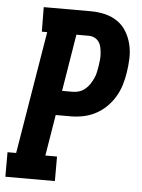

<svg xmlns="http://www.w3.org/2000/svg" viewBox="-53 -777 605 819"><g transform="rotate(5 250.0 -367.5)"><path d="M1 0V-105H38L125 -630H102L101 -735H303Q334 -735 363.5 -728Q393 -721 417 -704.5Q441 -688 456 -663Q471 -638 478 -609Q485 -580 484 -549Q483 -518 478 -487Q474 -461 466 -434.5Q458 -408 443.5 -383.5Q429 -359 408 -338.5Q387 -318 362 -305Q337 -292 310 -286.5Q283 -281 256 -281H192L163 -105H213V0ZM210 -386H257Q270 -386 283.5 -390.5Q297 -395 308.5 -404.5Q320 -414 328 -426Q336 -438 342 -451Q348 -464 351 -477.5Q354 -491 356 -504Q358 -518 359.5 -531.5Q361 -545 360 -558Q359 -571 356.5 -584Q354 -597 347 -607.5Q340 -618 328.5 -624Q317 -630 303 -630H250Z"/></g></svg>

Font: Iosevka Curly Slab Extrabold
Style: Italic
Weight: 800
Italic angle: -9°
Monospace: yes
Designer: Belleve Invis
Foundry: Belleve Invis
Version: Version 22.1.2; ttfautohint (v1.8.4)